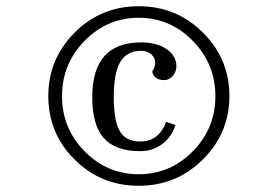

<svg xmlns="http://www.w3.org/2000/svg" viewBox="-20 -612 891 616"><path d="M425 -555Q324 -555 251.5 -481Q179 -407 179 -303.5Q179 -200 251.5 -126.5Q324 -53 425 -53Q526 -53 598.5 -126.5Q671 -200 671 -303.5Q671 -407 598.5 -481Q526 -555 425 -555ZM425 -16Q304 -16 219.5 -100Q135 -184 135 -303.5Q135 -423 219.5 -507.5Q304 -592 425 -592Q546 -592 631 -507.5Q716 -423 716 -304Q716 -185 631 -100.5Q546 -16 425 -16ZM430 -127Q350 -127 313 -169Q276 -211 276 -301Q276 -476 433 -476Q483 -476 514.5 -454.5Q546 -433 546 -399Q546 -382 534.5 -368.5Q523 -355 507 -355Q475 -355 468 -382Q478 -397 478 -411.5Q478 -426 465.5 -437.5Q453 -449 433 -449Q387 -449 366 -413.5Q345 -378 345 -301Q345 -224 364.5 -191Q384 -158 430 -158Q490 -158 513 -221L543 -211Q531 -173 500.5 -150Q470 -127 430 -127Z"/></svg>

Font: Caladea
Style: Regular
Weight: 400
Designer: Carolina Giovagnoli and Andres Torresi
Foundry: Carolina Giovagnoli and Andres Torresi
Version: Version 1.002